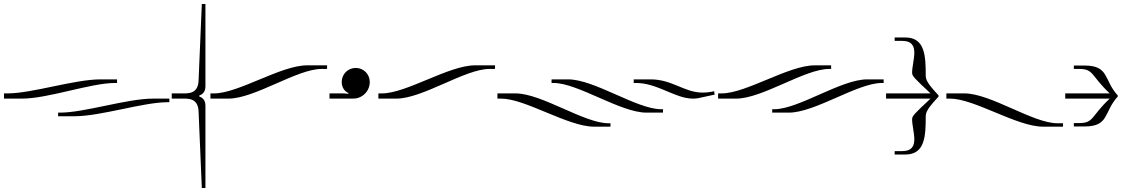

<svg xmlns="http://www.w3.org/2000/svg" viewBox="-29 -702 5645 958"><path d="M-9 -210H81C212 -210 423 -288 545 -288H555V-306H473C342 -306 131 -236 9 -236H-9ZM735 -210C604 -210 393 -140 271 -140H261V-122H343C474 -122 685 -192 807 -192H816V-210Z M828 -210H887C915 -210 961 -210 962 -142L978 236H996V210V-176C996 -204 979 -216 965 -221V-225C979 -230 996 -242 996 -270V-656V-682H978L962 -304C961 -236 915 -236 887 -236H828Z M1021 -210H1111C1242 -210 1453 -358 1575 -358H1603V-376H1503C1372 -376 1161 -236 1039 -236H1021Z M1615 -210H1733C1779 -210 1816 -247 1816 -293C1816 -332 1785 -363 1746 -363C1707 -363 1676 -332 1676 -293C1676 -267 1690 -245 1710 -238L1709 -234C1698 -235 1692 -236 1683 -236H1615Z M1859 -210H1949C2080 -210 2291 -358 2413 -358H2441V-376H2341C2210 -376 1999 -236 1877 -236H1859Z M3454 -212 3537 -230 3534 -247 3521 -244C3505 -241 3491 -240 3477 -240C3385 -240 3326 -306 3217 -306H3133V-288H3145C3251 -288 3341 -210 3427 -210C3436 -210 3445 -210 3454 -212ZM3197 -140H3279V-157H3270C3148 -157 2937 -306 2806 -306H2723V-288H2733C2855 -288 3066 -140 3197 -140ZM2453 -210H2471C2593 -210 2804 -70 2935 -70H3017V-87H3007C2885 -87 2674 -236 2543 -236H2453Z M4298 -306C4167 -306 3956 -157 3834 -157H3824V-140H3907C4038 -140 4249 -288 4371 -288H4380V-306ZM3554 -210H3644C3775 -210 3986 -358 4108 -358H4118V-376H4036C3905 -376 3694 -236 3572 -236H3554Z M4392 -210H4614C4535 -136 4522 -124 4522 -107C4522 -78 4533 -39 4533 -7C4533 26 4521 52 4473 52H4435V69H4488C4587 69 4590 -23 4590 -124C4590 -149 4617 -180 4654 -220V-226C4617 -266 4590 -297 4590 -322C4590 -423 4587 -515 4488 -515H4435V-498H4473C4521 -498 4533 -472 4533 -439C4533 -407 4522 -368 4522 -339C4522 -322 4535 -310 4614 -236H4392Z M4693 -210H4711C4833 -210 5044 -70 5175 -70H5275V-87H5247C5125 -87 4914 -236 4783 -236H4693Z M5286 -210H5508C5415 -123 5429 -88 5357 -88H5329V-71H5382C5507 -71 5477 -143 5548 -220V-226C5477 -303 5507 -375 5382 -375H5329V-358H5357C5429 -358 5415 -323 5508 -236H5286Z"/></svg>

Font: FoglihtenDeH02
Style: Regular
Weight: 500
Designer: gluk (gluksza@wp.pl|www.glukfonts.pl)
Version: Version 0.68